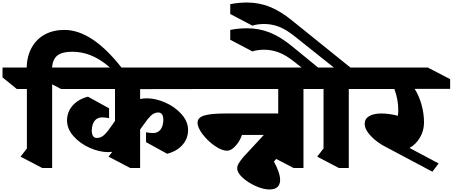

<svg xmlns="http://www.w3.org/2000/svg" viewBox="-114 -1321 3586 1521"><path d="M856 -776 824 -721Q736 -816 646.5 -863.5Q557 -911 456 -911Q379 -911 341.5 -882Q304 -853 298 -786V-722L301 -701H299V10H221L49 -80L99 -145V-616H19L-94 -708V-786H97Q100 -878 138 -945.5Q176 -1013 242.5 -1048.5Q309 -1084 395 -1084H396Q618 -1084 856 -776Z M996 -537Q1023 -542 1049 -542Q1120 -542 1196.5 -508Q1273 -474 1324.5 -416Q1376 -358 1376 -291Q1376 -223 1331 -172.5Q1286 -122 1210 -103L1043 -195V-273Q1075 -267 1098 -267Q1136 -267 1157 -293.5Q1178 -320 1180 -369Q1180 -430 1139 -430Q1106 -429 1081 -404.5Q1056 -380 1025 -335Q1006 -308 999 -299L996 -296V10H918L746 -80L775 -118Q755 -116 744 -116Q673 -116 596.5 -150Q520 -184 468.5 -242Q417 -300 417 -367Q417 -435 462 -485.5Q507 -536 583 -555L750 -463V-385Q719 -391 695 -391Q657 -391 636 -364.5Q615 -338 613 -289Q613 -228 654 -228Q689 -229 716 -256.5Q743 -284 776 -333L794 -359L797 -362V-616H370L194 -708V-786H1425L1601 -694V-616L996 -615Z M2290 -616V10H2212L2074 -62L2056 -41Q2105 49 2105 104Q2105 140 2084.5 160Q2064 180 2020 180Q1973 180 1912 153Q1851 126 1808 86.5Q1765 47 1765 12Q1765 -7 1777.5 -27.5Q1790 -48 1813 -76L1976 -252H1803Q1785 -201 1751 -164Q1717 -127 1685 -127Q1643 -127 1587.5 -165.5Q1532 -204 1491.5 -257Q1451 -310 1451 -349Q1451 -389 1502.5 -405.5Q1554 -422 1675 -422H2090V-616H1398L1221 -708V-786H2301L2476 -694V-616Z M2649 -616V10H2571L2399 -80L2449 -145V-616H2431L2256 -708V-786H2275L2222 -828Q2151 -885 2094 -906Q2037 -927 1979 -927Q1927 -927 1885 -914L1710 -1006V-1084Q1775 -1097 1843 -1097Q1939 -1097 2024 -1063Q2109 -1029 2199 -955L2406 -786H2531L2222 -1032Q2151 -1089 2094 -1110Q2037 -1131 1979 -1131Q1927 -1131 1885 -1118L1710 -1210V-1288Q1775 -1301 1843 -1301Q1938 -1301 2023 -1267Q2108 -1233 2199 -1159L2667 -782L2835 -694V-616Z M3171 -617Q3206 -561 3225.5 -491.5Q3245 -422 3245 -351Q3245 -286 3213 -231.5Q3181 -177 3130 -149L3361 -26L3311 39L2942 -157Q2875 -190 2825 -242.5Q2775 -295 2775 -340Q2775 -380 2810.5 -401Q2846 -422 2908 -422Q2966 -422 3038 -404Q3041 -427 3041 -452Q3041 -533 3010 -616H2742L2565 -708V-786H3275L3452 -694V-617Z"/></svg>

Font: Inknut Antiqua Black
Style: Regular
Weight: 900
Designer: Claus Eggers Sørensen
Foundry: Claus Eggers Sørensen
Version: Version 1.003; ttfautohint (v1.8.2) -l 8 -r 50 -G 200 -x 14 